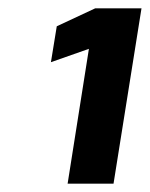

<svg xmlns="http://www.w3.org/2000/svg" viewBox="-20 -839 359 460"><path d="M208 -819 116 -776 102 -690 193 -722 142 -399H252L319 -819Z"/></svg>

Font: Arthouse Owned Black
Style: Italic
Weight: 900
Italic angle: -10°
Designer: Jeremy Tribby
Foundry: Tribby Type
Version: Version 1.000;PS 001.000;hotconv 1.0.88;makeotf.lib2.5.64775